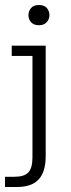

<svg xmlns="http://www.w3.org/2000/svg" viewBox="-32 -578 286 769"><path d="M-12 171V130H26Q65 130 81.5 112.5Q98 95 98 52V-354H15V-395H151V47Q151 110 123 140.5Q95 171 35 171ZM124 -477Q103 -477 92.5 -489Q82 -501 82 -517Q82 -534 92.5 -546Q103 -558 124 -558Q145 -558 155.5 -546Q166 -534 166 -517Q166 -501 155 -489Q144 -477 124 -477Z"/></svg>

Font: Rokkitt SemiBold Light
Style: Regular
Weight: 300
Version: Version 3.103